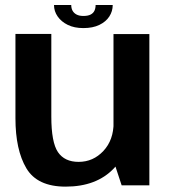

<svg xmlns="http://www.w3.org/2000/svg" viewBox="-20 -726 665 752"><path d="M456.5 0H565V-592.5H424.5V-97ZM181 -593H40.5V-263Q40.5 -139 83.2 -67Q126 5 237 5Q358 5 426 -66.5Q494 -138 494 -214L425 -246.5Q425 -177.5 385 -134.8Q345 -92 288 -92Q233 -92 207 -130.2Q181 -168.5 181 -269.5ZM306.5 -616Q343.5 -616 369.2 -628.5Q395 -641 408.2 -661.5Q421.5 -682 421.5 -706.5H354.5Q354.5 -694 350 -684.2Q345.5 -674.5 335 -669Q324.5 -663.5 306.5 -663.5Q290.5 -663.5 280 -669Q269.5 -674.5 264.2 -684Q259 -693.5 259 -706.5H191.5Q191.5 -682 205.8 -661.5Q220 -641 245.5 -628.5Q271 -616 306.5 -616Z"/></svg>

Font: Anybody Thin SemiBold
Style: Regular
Weight: 600
Version: Version 1.113;gftools[0.9.25]